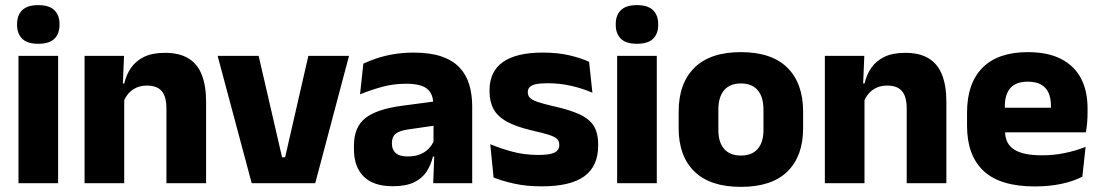

<svg xmlns="http://www.w3.org/2000/svg" viewBox="-20 -707 4249 741"><path d="M51.3 0V-491.4H204.3V0ZM127.8 -538Q85.2 -538 65.6 -557.6Q45.9 -577.3 45.9 -610.9V-614.3Q45.9 -648 65.6 -667.6Q85.2 -687.2 127.8 -687.2Q170.1 -687.2 189.9 -667.6Q209.7 -648 209.7 -614.3V-610.9Q209.7 -576.8 189.9 -557.4Q170.1 -538 127.8 -538Z M622.3 0V-288.8Q622.3 -315.9 615.4 -335.6Q608.4 -355.4 591.9 -366Q575.4 -376.7 547 -376.7Q523.4 -376.7 505.4 -368.2Q487.4 -359.8 475.3 -345.6Q463.2 -331.4 456.9 -313.5L433.3 -385H459.5Q467.3 -418.5 485.6 -445.1Q503.9 -471.7 535.8 -487.4Q567.8 -503.1 616.9 -503.1Q671.9 -503.1 706.9 -481.9Q741.9 -460.7 758.6 -418.7Q775.4 -376.6 775.4 -313.3V0ZM306.4 0V-491.4H458.7L453.6 -368.6L459.4 -354.2V0Z M1080.4 -100.1 1170.1 -491.4H1327L1196.6 0H951.4L819.9 -491.4H978.2L1068.6 -100.1Z M1651.9 0 1656.6 -123 1653.1 -130.7V-284L1652.2 -303.9Q1652.2 -345.1 1628 -364.5Q1603.8 -383.8 1547.3 -383.8Q1497.8 -383.8 1453.3 -371.4Q1408.8 -359 1369.5 -342.8L1382.3 -461.4Q1405.8 -472.5 1435.2 -482.3Q1464.7 -492.1 1500.1 -498Q1535.4 -504 1575.9 -504Q1640.5 -504 1684.1 -489Q1727.6 -474 1753.5 -446.4Q1779.5 -418.8 1790.9 -380.6Q1802.4 -342.5 1802.4 -296.4V0ZM1495.5 11.7Q1421.9 11.7 1384 -25.4Q1346 -62.6 1346 -131V-144.3Q1346 -217.1 1390.6 -251.7Q1435.3 -286.3 1532.8 -299L1664.8 -316.5L1673.8 -224.6L1556.8 -207.7Q1521.3 -202.8 1507 -190.8Q1492.6 -178.8 1492.6 -155.4V-151.8Q1492.6 -129.5 1507.1 -116.4Q1521.6 -103.2 1553.6 -103.2Q1581.5 -103.2 1601.6 -111.5Q1621.8 -119.8 1634.9 -133.8Q1648.1 -147.7 1654.6 -164.4L1676.1 -102.7H1650.8Q1643.1 -70.3 1626.2 -44.5Q1609.3 -18.6 1577.9 -3.5Q1546.6 11.7 1495.5 11.7Z M2070.9 12.2Q2012.3 12.2 1965.3 1.9Q1918.4 -8.5 1884.9 -21.9L1872.1 -150.4Q1910.5 -134.4 1957.2 -121.7Q2004 -109 2058.5 -109Q2102.2 -109 2120.3 -118.3Q2138.4 -127.6 2138.4 -147.1V-149Q2138.4 -162.7 2129.3 -171.3Q2120.2 -179.8 2097.2 -187Q2074.3 -194.2 2033.3 -203.5Q1971.8 -217.8 1936 -237.7Q1900.1 -257.6 1884.7 -286.2Q1869.3 -314.8 1869.3 -354.5V-358.6Q1869.3 -431.6 1921.4 -467.9Q1973.5 -504.1 2074.5 -504.1Q2131.5 -504.1 2177.1 -493.6Q2222.7 -483 2253.5 -468.4L2266.3 -349.2Q2230.7 -364.8 2186.4 -375.3Q2142.1 -385.8 2093.6 -385.8Q2064 -385.8 2047.2 -381.9Q2030.4 -377.9 2023.7 -370.3Q2017 -362.8 2017 -352.1V-350.3Q2017 -338.4 2024.9 -329.9Q2032.8 -321.4 2054.2 -313.9Q2075.6 -306.5 2115.7 -297.2Q2177.3 -283.5 2215.4 -266.3Q2253.4 -249.2 2271 -221.9Q2288.5 -194.7 2288.5 -149.3V-144.9Q2288.5 -65.4 2235 -26.6Q2181.5 12.2 2070.9 12.2Z M2361.8 0V-491.4H2514.8V0ZM2438.3 -538Q2395.7 -538 2376.1 -557.6Q2356.4 -577.3 2356.4 -610.9V-614.3Q2356.4 -648 2376.1 -667.6Q2395.7 -687.2 2438.3 -687.2Q2480.6 -687.2 2500.4 -667.6Q2520.2 -648 2520.2 -614.3V-610.9Q2520.2 -576.8 2500.4 -557.4Q2480.6 -538 2438.3 -538Z M2839.4 14.2Q2720.7 14.2 2659.9 -45.2Q2599.2 -104.6 2599.2 -211.9V-276.5Q2599.2 -385.4 2660.1 -445.6Q2721 -505.8 2839.4 -505.8Q2958.2 -505.8 3018.9 -445.6Q3079.5 -385.4 3079.5 -276.5V-211.9Q3079.5 -104.6 3019 -45.2Q2958.6 14.2 2839.4 14.2ZM2839.4 -106.7Q2882.2 -106.7 2904.3 -132.3Q2926.5 -157.9 2926.5 -205.5V-283.2Q2926.5 -332.8 2904.3 -358.9Q2882.2 -384.9 2839.4 -384.9Q2797 -384.9 2774.7 -358.9Q2752.4 -332.8 2752.4 -283.2V-205.5Q2752.4 -157.9 2774.7 -132.3Q2797 -106.7 2839.4 -106.7Z M3479.3 0V-288.8Q3479.3 -315.9 3472.4 -335.6Q3465.4 -355.4 3448.9 -366Q3432.4 -376.7 3404 -376.7Q3380.4 -376.7 3362.4 -368.2Q3344.4 -359.8 3332.3 -345.6Q3320.2 -331.4 3313.9 -313.5L3290.3 -385H3316.5Q3324.3 -418.5 3342.6 -445.1Q3360.9 -471.7 3392.8 -487.4Q3424.8 -503.1 3473.9 -503.1Q3528.9 -503.1 3563.9 -481.9Q3598.9 -460.7 3615.6 -418.7Q3632.4 -376.6 3632.4 -313.3V0ZM3163.4 0V-491.4H3315.7L3310.6 -368.6L3316.4 -354.2V0Z M3974 12.5Q3839.9 12.5 3776.1 -47.2Q3712.2 -107 3712.2 -221.4V-272.5Q3712.2 -385.7 3772.1 -445.8Q3831.9 -505.8 3946.7 -505.8Q4023.5 -505.8 4074.6 -479.7Q4125.8 -453.6 4151.6 -405.1Q4177.3 -356.5 4177.3 -288.5V-272.1Q4177.3 -253 4175.7 -233.3Q4174 -213.5 4170.8 -196.4H4033.1Q4034.8 -225.6 4035.4 -251.4Q4036 -277.2 4036 -297.9Q4036 -328.3 4026.5 -349.2Q4016.9 -370 3997.2 -380.9Q3977.5 -391.8 3946.7 -391.8Q3900.7 -391.8 3879.4 -367.1Q3858 -342.4 3858 -296.9V-252L3858.9 -235.3V-200.5Q3858.9 -181.3 3865.2 -164.4Q3871.5 -147.5 3887.3 -134.7Q3903.2 -121.9 3930.9 -114.8Q3958.7 -107.6 4001.6 -107.6Q4046.9 -107.6 4089 -116.3Q4131.1 -125 4169.7 -140.1L4157.2 -25.2Q4123.2 -7.5 4076.6 2.5Q4030.1 12.5 3974 12.5ZM3793.2 -196.4V-291.2H4140V-196.4Z"/></svg>

Font: Anek Gurmukhi Medium
Style: Regular
Weight: 500
Designer: Sarang Kulkarni (Gurmukhi), Yesha Goshar (Latin)
Foundry: Ek Type
Version: Version 1.003